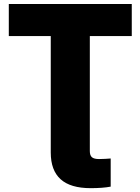

<svg xmlns="http://www.w3.org/2000/svg" viewBox="-20 -748 716 979"><path d="M442.4 211.4Q339.4 211.4 289.1 166Q238.8 120.6 238.8 29.8V-105.5H438V22.5Q438 44.4 448.7 53.7Q459.5 63 484.9 63Q502 63 516.8 62Q531.7 61 544.4 60.1V203.6Q524.9 207.5 498 209.5Q471.2 211.4 442.4 211.4ZM24.9 -564V-727.5H651.9V-564H438V0H238.8V-564Z"/></svg>

Font: Inter 20pt Black
Style: Regular
Weight: 900
Version: Version 4.001;git-66647c0bb